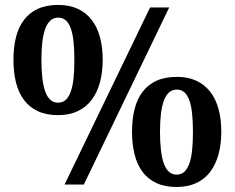

<svg xmlns="http://www.w3.org/2000/svg" viewBox="-20 -744 946 774"><path d="M394 -502.9Q394 -452.6 382.8 -411.6Q371.6 -370.6 349.4 -341.3Q327.1 -312 293.2 -295.9Q259.3 -279.8 213.9 -279.8Q166.5 -279.8 132.3 -295.9Q98.1 -312 76.4 -341.3Q54.7 -370.6 44.4 -411.6Q34.2 -452.6 34.2 -502.9Q34.2 -553.2 44.4 -594Q54.7 -634.8 76.7 -663.8Q98.6 -692.9 132.8 -708.5Q167 -724.1 214.8 -724.1Q259.8 -724.1 293.5 -708.5Q327.1 -692.9 349.6 -663.8Q372.1 -634.8 383.1 -594Q394 -553.2 394 -502.9ZM147 -502.9Q147 -461.9 150.6 -429.9Q154.3 -397.9 162.1 -375.7Q169.9 -353.5 182.9 -341.8Q195.8 -330.1 213.9 -330.1Q232.9 -330.1 245.4 -341.8Q257.8 -353.5 265.6 -375.7Q273.4 -397.9 276.6 -429.9Q279.8 -461.9 279.8 -502.9Q279.8 -543 276.6 -574.5Q273.4 -606 265.9 -627.9Q258.3 -649.9 245.8 -661.4Q233.4 -672.9 214.8 -672.9Q196.3 -672.9 183.3 -661.4Q170.4 -649.9 162.4 -627.9Q154.3 -606 150.6 -574.5Q147 -543 147 -502.9ZM317.9 0H240.2L585 -713.9H662.1ZM872.1 -212.9Q872.1 -162.6 860.8 -121.6Q849.6 -80.6 827.4 -51.3Q805.2 -22 771.2 -6.1Q737.3 9.8 691.9 9.8Q644.5 9.8 610.4 -6.1Q576.2 -22 554.4 -51.3Q532.7 -80.6 522.5 -121.6Q512.2 -162.6 512.2 -212.9Q512.2 -263.2 522.5 -304Q532.7 -344.7 554.7 -373.8Q576.7 -402.8 610.8 -418.5Q645 -434.1 692.9 -434.1Q737.8 -434.1 771.5 -418.5Q805.2 -402.8 827.6 -373.8Q850.1 -344.7 861.1 -304Q872.1 -263.2 872.1 -212.9ZM625 -212.9Q625 -171.9 628.7 -139.9Q632.3 -107.9 640.1 -85.7Q647.9 -63.5 660.9 -51.8Q673.8 -40 691.9 -40Q710.9 -40 723.4 -51.8Q735.8 -63.5 743.7 -85.7Q751.5 -107.9 754.6 -139.9Q757.8 -171.9 757.8 -212.9Q757.8 -252.9 754.6 -284.4Q751.5 -315.9 743.9 -337.9Q736.3 -359.9 723.9 -371.3Q711.4 -382.8 692.9 -382.8Q674.3 -382.8 661.4 -371.3Q648.4 -359.9 640.4 -337.9Q632.3 -315.9 628.7 -284.4Q625 -252.9 625 -212.9Z"/></svg>

Font: Droids
Style: b
Weight: 700
Foundry: Ascender Corporation
Version: Version 1.00 build 113